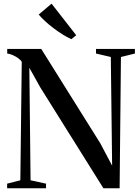

<svg xmlns="http://www.w3.org/2000/svg" viewBox="-20 -1004 748 1024"><path d="M18 0V-24.5L88.5 -42.5L96 -673.5Q91.5 -683 78.2 -692.8Q65 -702.5 48.8 -709.8Q32.5 -717 18.5 -718.5V-743H200L515 -239.5L578 -120.5L571 -700L492 -718.5V-743H699.5V-718.5L625 -700L618 0H531.5L194.5 -538.5L136.5 -642.5L143 -42.5L225.5 -24.5V0ZM359.5 -795.5Q337.5 -805.5 312.8 -821Q288 -836.5 264 -854.8Q240 -873 219.8 -891.8Q199.5 -910.5 186.5 -926.5L255 -984.5L386.5 -816L361 -795.5Z"/></svg>

Font: Merriweather 120pt Medium
Style: Regular
Weight: 500
Version: Version 2.100